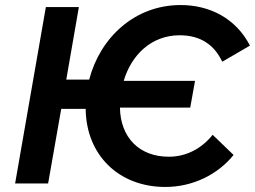

<svg xmlns="http://www.w3.org/2000/svg" viewBox="-20 -728 1012 762"><path d="M40 0H171L223 -296H320C322 -111 453 14 636 14C745 14 844 -35 907 -113L824 -193C780 -138 719 -106 650 -106C532 -106 458 -183 456 -301H735L754 -407H471C501 -509 580 -588 693 -588C777 -588 831 -549 862 -483L972 -547C916 -656 811 -708 697 -708C514 -708 377 -578 334 -412H243L293 -700H162Z"/></svg>

Font: Fixel Display SemiBold
Style: Italic
Weight: 600
Italic angle: -10°
Designer: AlfaBravo + MacPaw
Foundry: Kyrylo Tkachov, Marchela Mozhyna, Serhii Makarenko, Maria Weinstein, Zakhar Kryvoshyya
Version: Version 1.210;Glyphs 3.2 (3217)